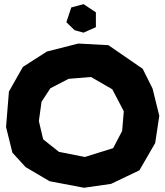

<svg xmlns="http://www.w3.org/2000/svg" viewBox="-20 -886 786 914"><path d="M377.9 -730.5 436.5 -756.8V-827.1L377.9 -866.2L319.3 -850.6L295.9 -780.3L335 -742.2ZM203.1 -640.6 88.9 -567.4 22.5 -450.2 8.8 -281.2 39.1 -159.2 101.6 -90.8 215.8 -23.4 379.9 7.8 508.8 -10.7 643.6 -75.2 718.8 -205.1 738.3 -335 706.1 -464.8 659.2 -558.6 496.1 -670.9 352.5 -678.7ZM413.1 -519.5 514.6 -460.9 569.3 -356.4 561.5 -262.7 518.6 -180.7 383.8 -138.7 260.7 -163.1 185.5 -222.7 165 -309.6 177.7 -401.4 219.7 -465.8 306.6 -510.7Z"/></svg>

Font: MaokenAssortedSans-Lite
Style: Lite
Weight: 400
Version: Version 1.400